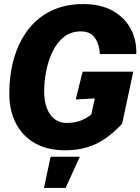

<svg xmlns="http://www.w3.org/2000/svg" viewBox="-20 -730 693 948"><path d="M300 12Q215 12 153.5 -22.5Q92 -57 59 -120Q26 -183 26 -268Q26 -361 49 -441.5Q72 -522 118 -582.5Q164 -643 232.5 -676.5Q301 -710 392 -710Q475 -710 534 -678Q593 -646 624 -590.5Q655 -535 653 -463H473Q472 -507 450 -541Q428 -575 379 -575Q330 -575 295.5 -547.5Q261 -520 239.5 -475Q218 -430 208 -378.5Q198 -327 198 -279Q198 -232 211 -197Q224 -162 249 -142.5Q274 -123 309 -123Q346 -123 374.5 -133Q403 -143 431 -165L448 -244L354 -239L388 -376H638L583 -119Q545 -78 503.5 -48.5Q462 -19 413 -3.5Q364 12 300 12ZM197 198 230 44H374L304 198Z"/></svg>

Font: Azeret Mono Thin
Style: Bold Italic
Weight: 700
Italic angle: -12°
Version: Version 1.002